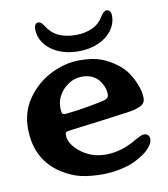

<svg xmlns="http://www.w3.org/2000/svg" viewBox="-78 -736 710 812"><g transform="rotate(-10 277.0 -330.0)"><path d="M125 -34Q75 -65 47.5 -115.5Q20 -166 20 -237Q20 -308 59.5 -364Q99 -420 160 -451Q221 -482 284 -482Q340 -482 376.5 -468.5Q413 -455 446 -429Q469 -411 484.5 -388Q500 -365 509 -342Q517 -323 520.5 -308Q524 -293 524 -276Q524 -260 511 -250Q493 -237 453 -231Q433 -228 320 -213L201 -198Q183 -196 178 -193Q173 -190 173 -181Q173 -143 216 -108Q238 -90 265.5 -80Q293 -70 327 -70Q389 -70 453 -106Q455 -107 457 -108.5Q459 -110 461 -111Q472 -117 482 -121.5Q492 -126 499 -126Q509 -126 515.5 -119.5Q522 -113 522 -102Q522 -88 509 -71Q487 -42 437 -18Q412 -6 373.5 2Q335 10 299 10Q248 10 208 1.5Q168 -7 125 -34ZM345 -294Q368 -299 373.5 -306Q379 -313 377 -331Q375 -344 369 -357.5Q363 -371 353 -383Q327 -412 283 -412Q251 -412 225 -395Q199 -378 184.5 -352.5Q170 -327 170 -301Q170 -282 173 -275Q176 -268 189 -269Q228 -273 267.5 -279.5Q307 -286 345 -294ZM123 -644Q123 -656 127.5 -663Q132 -670 140 -670Q147 -670 153 -665Q159 -660 165 -650Q184 -619 215 -604.5Q246 -590 288 -590Q329 -590 360 -604.5Q391 -619 409 -650Q415 -660 421 -665Q427 -670 435 -670Q443 -670 448 -663Q453 -656 453 -644Q453 -610 432 -581.5Q411 -553 373.5 -536.5Q336 -520 288 -520Q240 -520 202.5 -536.5Q165 -553 144 -581.5Q123 -610 123 -644Z"/></g></svg>

Font: Raigarh
Style: Regular
Weight: 400
Designer: jaikishan Patel
Foundry: MagicType
Version: Version 1.000;FEAKit 1.0